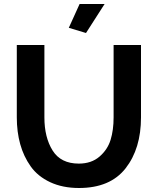

<svg xmlns="http://www.w3.org/2000/svg" viewBox="-20 -935 790 960"><path d="M503 -915 410 -770 324 -796 378 -915ZM374 -117Q437 -117 477.5 -152Q518 -187 533 -236Q548 -285 548 -348V-710H685V-348Q685 -192 608 -93.5Q531 5 375 5Q293 5 231 -24Q169 -53 133.5 -103Q98 -153 81 -214.5Q64 -276 64 -348V-710H202V-348Q202 -248 243 -182.5Q284 -117 374 -117Z"/></svg>

Font: Raleway
Style: Bold
Weight: 700
Designer: Matt McInerney, Pablo Impallari, Rodrigo Fuenzalida
Foundry: Matt McInerney, Pablo Impallari, Rodrigo Fuenzalida
Version: Version 3.000